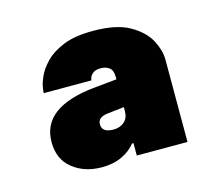

<svg xmlns="http://www.w3.org/2000/svg" viewBox="-62 -825 557 494"><g transform="rotate(-15 216.5 -577.5)"><path d="M244 -444Q231 -427 208 -416Q185 -405 154 -405Q108 -405 76.5 -430Q45 -455 45 -501Q45 -594 188 -608L248 -614V-621Q248 -638 239 -645Q230 -652 216 -652Q202 -652 195 -646Q188 -640 186.5 -634Q185 -628 185 -628H58Q58 -628 59.5 -640.5Q61 -653 69 -671Q77 -689 94.5 -707Q112 -725 142.5 -737.5Q173 -750 222 -750Q284 -750 319 -730Q354 -710 368.5 -682.5Q383 -655 383 -631V-411H248V-444ZM177 -513Q177 -491 208 -491Q225 -491 236.5 -501Q248 -511 248 -530V-540L204 -535Q177 -532 177 -513Z"/></g></svg>

Font: Be Vietnam Pro Black
Style: Regular
Weight: 900
Designer: Lam Bao, Tony Le, Vietanh Nguyen
Foundry: Yellow Type Foundry
Version: Version 1.002; ttfautohint (v1.8.3)